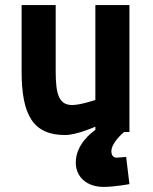

<svg xmlns="http://www.w3.org/2000/svg" viewBox="-20 -519 601 755"><path d="M476 98C476 98 445 101 438 101C424 101 418 89 418 76C418 43 462 5 468 0H489V-499H355V-126C355 -126 297 -106 264 -106C212 -106 199 -148 199 -238V-499H65V-238C65 -67 110 12 236 12C282 12 355 -21 355 -21V-8C340 2 278 49 278 120C278 180 325 216 387 216C430 216 489 205 489 205Z"/></svg>

Font: TitilliumMaps29L
Style: 999 wt
Weight: 900
Designer: Campivisivi
Foundry: Accademia di Belle Arti di Urbino and students of MA course of Visual design